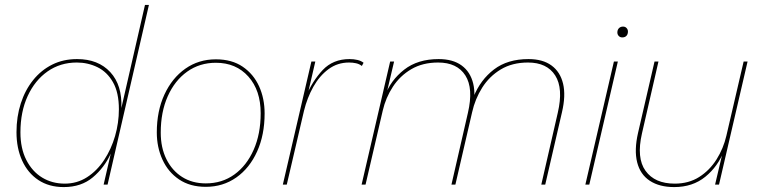

<svg xmlns="http://www.w3.org/2000/svg" viewBox="-20 -750 3094 780"><path d="M239 10Q179 10 136 -18.5Q93 -47 70 -97.5Q47 -148 47 -213Q47 -276 64.5 -330Q82 -384 114.5 -424.5Q147 -465 192 -487.5Q237 -510 293 -510Q379 -510 428 -457Q477 -404 473 -311L569 -730H585L417 0H401L430 -126Q404 -69 357 -29.5Q310 10 239 10ZM243 -4Q293 -4 333.5 -30Q374 -56 403 -100Q432 -144 447.5 -197.5Q463 -251 463 -306Q463 -374 439 -416Q415 -458 376 -477Q337 -496 292 -496Q225 -496 173.5 -460Q122 -424 92.5 -360Q63 -296 63 -212Q63 -147 87 -100Q111 -53 151.5 -28.5Q192 -4 243 -4Z M816 9Q752 9 707.5 -21Q663 -51 640 -101.5Q617 -152 617 -212Q617 -299 648 -366Q679 -433 733 -471Q787 -509 857 -509Q922 -509 966 -479Q1010 -449 1032.5 -399.5Q1055 -350 1055 -289Q1055 -202 1024.5 -134.5Q994 -67 940 -29Q886 9 816 9ZM816 -5Q882 -5 932 -41Q982 -77 1010.5 -141.5Q1039 -206 1039 -290Q1039 -383 989 -439Q939 -495 857 -495Q791 -495 740.5 -459Q690 -423 661.5 -359Q633 -295 633 -211Q633 -150 656 -103.5Q679 -57 720 -31Q761 -5 816 -5Z M1129 0 1245 -500H1261L1226 -349L1222 -356Q1249 -421 1291 -465.5Q1333 -510 1400 -510Q1417 -510 1432 -506.5Q1447 -503 1457 -495L1450 -482Q1440 -490 1426.5 -493Q1413 -496 1398 -496Q1351 -496 1314.5 -469Q1278 -442 1253 -397.5Q1228 -353 1215 -300L1145 0Z M1449 0 1565 -500H1581L1548 -360L1544 -361Q1567 -424 1622 -467Q1677 -510 1762 -510Q1820 -510 1855.5 -484Q1891 -458 1902.5 -410Q1914 -362 1898 -294L1830 0H1814L1881 -292Q1904 -391 1870.5 -443.5Q1837 -496 1760 -496Q1697 -496 1651 -469Q1605 -442 1576 -397.5Q1547 -353 1535 -301L1465 0ZM2179 0 2246 -292Q2269 -391 2235.5 -443.5Q2202 -496 2125 -496Q2061 -496 2014.5 -468Q1968 -440 1939 -394Q1910 -348 1898 -294L1904 -357Q1932 -426 1987 -468Q2042 -510 2127 -510Q2185 -510 2220.5 -484Q2256 -458 2267.5 -410Q2279 -362 2263 -294L2195 0Z M2490 -500 2374 0H2358L2474 -500ZM2508 -598Q2499 -598 2493.5 -604Q2488 -610 2488 -618Q2488 -629 2494.5 -635.5Q2501 -642 2511 -642Q2520 -642 2525.5 -636Q2531 -630 2531 -622Q2531 -611 2525 -604.5Q2519 -598 2508 -598Z M2719 10Q2659 10 2620 -15.5Q2581 -41 2568.5 -90.5Q2556 -140 2572 -210L2639 -500H2655L2588 -208Q2565 -108 2602.5 -56Q2640 -4 2721 -4Q2778 -4 2820.5 -31Q2863 -58 2891 -102.5Q2919 -147 2931 -199L3001 -500H3017L2901 0H2885L2918 -140L2922 -139Q2897 -74 2845.5 -32Q2794 10 2719 10Z"/></svg>

Font: Kantumruy Pro Thin
Style: Italic
Weight: 250
Italic angle: -13°
Version: Version 1.002